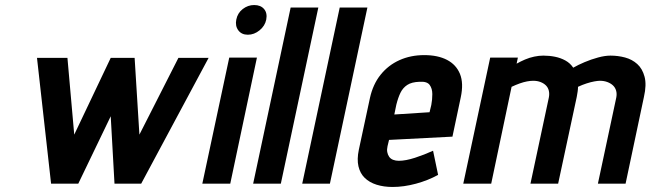

<svg xmlns="http://www.w3.org/2000/svg" viewBox="-20 -730 2585 763"><path d="M515 -500H420L275 -195L248 -500H127L183 0H291L420 -268L435 0H541L809 -500H689L534 -195Z M784 0H895L1001 -501H891ZM990 -710Q965 -710 944.5 -694Q924 -678 919 -652Q914 -627 927 -609.5Q940 -592 965 -592Q990 -592 1011.5 -609.5Q1033 -627 1038 -652Q1043 -678 1029.5 -694Q1016 -710 990 -710Z M986 0H1096L1245 -700H1135Z M1181 0H1291L1440 -700H1330Z M1520 -149 1526 -174 1778 -187 1811 -343Q1823 -399 1808 -436Q1793 -473 1756.5 -492Q1720 -511 1666 -511Q1612 -511 1567.5 -491Q1523 -471 1492.5 -433Q1462 -395 1450 -340L1406 -135Q1398 -97 1404.5 -69Q1411 -41 1429.5 -23Q1448 -5 1476.5 4Q1505 13 1540 13Q1585 13 1633 0Q1681 -13 1721 -35L1701 -131Q1666 -115 1629 -103Q1592 -91 1565 -91Q1552 -91 1542 -95Q1532 -99 1526.5 -107Q1521 -115 1519 -125.5Q1517 -136 1520 -149ZM1694 -313 1687 -284 1547 -275 1555 -314Q1562 -342 1571.5 -361.5Q1581 -381 1598.5 -392.5Q1616 -404 1647 -405Q1677 -407 1687.5 -392.5Q1698 -378 1698 -356Q1698 -334 1694 -313Z M2429 -342 2356 0H2466L2539 -345Q2550 -393 2541.5 -425Q2533 -457 2512.5 -475.5Q2492 -494 2464 -501.5Q2436 -509 2406 -509Q2384 -509 2356.5 -501.5Q2329 -494 2303 -483Q2277 -472 2258 -461Q2246 -479 2227 -489.5Q2208 -500 2185.5 -504.5Q2163 -509 2139 -509Q2122 -509 2103 -505Q2084 -501 2066.5 -493.5Q2049 -486 2033 -477L2038 -501H1928L1821 0H1932L2013 -385Q2030 -393 2045.5 -398.5Q2061 -404 2074.5 -406.5Q2088 -409 2099 -409Q2115 -409 2128 -404Q2141 -399 2149.5 -390.5Q2158 -382 2161 -369.5Q2164 -357 2161 -342L2088 0H2198L2272 -345Q2274 -356 2275.5 -366Q2277 -376 2277 -385Q2294 -393 2311 -398.5Q2328 -404 2342 -406.5Q2356 -409 2364 -409Q2380 -409 2393.5 -404Q2407 -399 2416 -390.5Q2425 -382 2428.5 -369.5Q2432 -357 2429 -342Z"/></svg>

Font: Advent Pro
Style: Italic
Weight: 400
Italic angle: -12°
Designer: VivaRado, Andreas Kalpakidis
Foundry: VivaRado, Andreas Kalpakidis
Version: Version 3.000